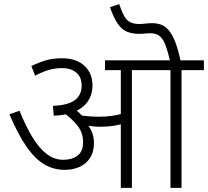

<svg xmlns="http://www.w3.org/2000/svg" viewBox="-20 -916 1014 936"><path d="M623 -574V0H569V-574H492V-622H732V-574ZM281 -632Q352 -632 391.5 -595.5Q431 -559 431 -498Q431 -457 410 -424.5Q389 -392 347 -373Q305 -354 242 -352L238 -400Q312 -403 345 -428Q378 -453 378 -498Q378 -541 351.5 -562.5Q325 -584 283 -584Q247 -584 216 -574.5Q185 -565 151 -547L133 -594Q165 -610 200.5 -621Q236 -632 281 -632ZM438 -219Q438 -174 418 -144.5Q398 -115 366 -101.5Q334 -88 295 -88Q241 -88 195.5 -115Q150 -142 108.5 -202Q67 -262 26 -359L75 -376Q106 -300 138.5 -246.5Q171 -193 208 -165Q245 -137 289 -137Q330 -137 357.5 -157Q385 -177 385 -224Q385 -272 353.5 -309Q322 -346 275 -377L316 -384H345Q358 -374 372 -360.5Q386 -347 396 -333L399 -319Q417 -298 427.5 -273.5Q438 -249 438 -219ZM462 -347Q498 -347 531 -352Q564 -357 602 -370V-321Q567 -308 535.5 -303Q504 -298 471 -298Q454 -298 434 -300Q414 -302 397 -305.5Q380 -309 370 -313L334 -351L337 -361Q368 -353 400.5 -350Q433 -347 462 -347ZM865 -574V0H811V-574H717V-622H974V-574ZM810 -615Q798 -666 786.5 -696.5Q775 -727 758 -740.5Q741 -754 714 -754Q700 -754 686 -752.5Q672 -751 658 -751Q625 -751 600 -761Q575 -771 555 -799Q535 -827 516 -881L561 -896Q573 -861 584.5 -839.5Q596 -818 613.5 -808.5Q631 -799 659 -799Q673 -799 689 -801Q705 -803 722 -803Q746 -803 766 -795.5Q786 -788 803 -768Q820 -748 834.5 -711Q849 -674 861 -615Z"/></svg>

Font: Noto Sans Devanagari Light
Style: Regular
Weight: 300
Version: Version 2.003